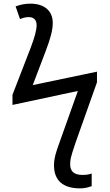

<svg xmlns="http://www.w3.org/2000/svg" viewBox="-20 -785 596 1045"><path d="M179.2 -648.9V-647C179.2 -621.6 168.5 -580.6 146.5 -523.9C124.5 -467.3 91.8 -382.3 47.9 -269V-213.9L403.8 -290L303.2 -7.8C284.2 43.5 273.9 78.6 273.9 115.2C273.9 197.3 323.2 240.2 415 240.2C437 240.2 458 236.3 479 228V159.2C465.8 164.6 449.2 167 429.2 167C381.8 167 361.8 147 361.8 107.9C361.8 96.7 363.3 85.4 365.7 73.7C368.2 61.5 377 33.2 392.1 -11.2L507.8 -336.9V-395L158.2 -321.8L229 -507.8C253.9 -573.7 267.1 -619.6 267.1 -660.2C267.1 -726.6 220.2 -765.1 146 -765.1C117.7 -765.1 90.8 -760.3 64.9 -750L88.9 -681.2C106 -688.5 121.6 -691.9 136.2 -691.9C164.1 -691.9 179.2 -676.3 179.2 -648.9Z"/></svg>

Font: Noto Reveo Sans
Style: Regular
Weight: 400
Designer: Monotype Design team
Foundry: Monotype Imaging Inc.
Version: Version 1.04